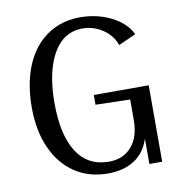

<svg xmlns="http://www.w3.org/2000/svg" viewBox="-81 -785 826 871"><g transform="rotate(-10 332.5 -350.0)"><path d="M348 10Q260 10 195 -33.5Q130 -77 94 -157Q58 -237 58 -345Q58 -412 71 -469Q84 -526 108.5 -570.5Q133 -615 168 -646Q203 -677 247.5 -693.5Q292 -710 344 -710Q397 -710 444 -695Q491 -680 526.5 -653Q562 -626 578 -591L498 -555Q482 -601 439.5 -629.5Q397 -658 345 -658Q311 -658 282.5 -644.5Q254 -631 232 -604.5Q210 -578 194.5 -540Q179 -502 171 -453.5Q163 -405 163 -347Q163 -199 213.5 -120.5Q264 -42 361 -42Q427 -42 465.5 -86.5Q504 -131 504 -208V-344L550 -302L345 -307V-352H598V0H539V-135L543 -131Q526 -62 475.5 -26Q425 10 348 10Z"/></g></svg>

Font: Sutasoma
Style: Regular
Weight: 400
Designer: Izhar Fathurrohim, Akbar Rohmanto, Arusyal Khofiqoini
Foundry: Kiwari Kolektiv
Version: Version 1.102